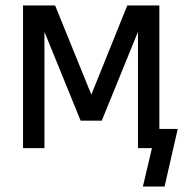

<svg xmlns="http://www.w3.org/2000/svg" viewBox="-20 -540 668 700"><path d="M501 140 534 0H483V-424L351 -100H274L142 -424V0H64V-520H181L313 -195L444 -520H561V-70H628L580 140Z"/></svg>

Font: Zed Sans
Style: Regular
Weight: 400
Designer: Belleve Invis
Foundry: Belleve Invis
Version: Version 1.0.0; ttfautohint (v1.8.4)